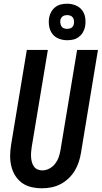

<svg xmlns="http://www.w3.org/2000/svg" viewBox="-20 -1003 546 1031"><path d="M206 8Q176 8 148 1.5Q120 -5 98 -21Q76 -37 61.5 -60.5Q47 -84 40.5 -111.5Q34 -139 34.5 -168.5Q35 -198 40 -228L124 -735H237L150 -212Q148 -198 147 -184.5Q146 -171 147 -157.5Q148 -144 151.5 -131.5Q155 -119 162.5 -108.5Q170 -98 182 -93Q194 -88 207 -88Q227 -88 245.5 -98Q264 -108 276.5 -124.5Q289 -141 295.5 -160Q302 -179 305 -198L394 -735H506L415 -183Q411 -158 403 -133.5Q395 -109 381.5 -86.5Q368 -64 348 -45Q328 -26 304.5 -14Q281 -2 256 3Q231 8 206 8ZM341 -787Q317 -787 295.5 -795.5Q274 -804 261 -821.5Q248 -839 244 -862Q240 -885 244 -909Q247 -925 255.5 -940Q264 -955 278 -965.5Q292 -976 308.5 -979.5Q325 -983 341 -983Q364 -983 385.5 -974.5Q407 -966 420.5 -948.5Q434 -931 437.5 -908Q441 -885 437 -861Q434 -845 425.5 -830Q417 -815 403 -804.5Q389 -794 373 -790.5Q357 -787 341 -787ZM341 -848Q347 -848 353 -849.5Q359 -851 364.5 -854.5Q370 -858 373 -864Q376 -870 377 -876Q378 -885 377 -893.5Q376 -902 371 -909Q366 -916 357.5 -919Q349 -922 341 -922Q335 -922 328.5 -920.5Q322 -919 317 -915.5Q312 -912 308.5 -906Q305 -900 304 -894Q303 -885 304.5 -876.5Q306 -868 310.5 -861Q315 -854 323.5 -851Q332 -848 341 -848Z"/></svg>

Font: Iosevka SS04
Style: Bold Italic
Weight: 700
Italic angle: -9°
Monospace: yes
Designer: Belleve Invis
Foundry: Belleve Invis
Version: Version 19.0.0; ttfautohint (v1.8.4)